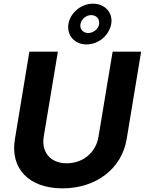

<svg xmlns="http://www.w3.org/2000/svg" viewBox="-20 -1006 781 1036"><path d="M446 -766.3C512.1 -766.3 568.2 -814.3 579.9 -876.1C591.3 -937.1 545.8 -986.2 481.5 -986.2C418 -986.2 359 -937.1 349.1 -876.1C339.5 -815.7 382.8 -766.3 446 -766.3ZM456.3 -827.8C427.9 -827.8 409.1 -849.4 414.1 -876.1C418.7 -902.3 444.6 -924.4 471.2 -924.4C500.7 -924.4 518.5 -904.1 514.9 -876.1C511.7 -849.8 483.3 -827.8 456.3 -827.8ZM587.7 -727.3 511.4 -268.1C498.2 -185 429.7 -125 340.2 -125C251.4 -125 202.8 -185 215.9 -268.1L292.3 -727.3H138.5L60.4 -255C34.1 -95.9 136.4 10.3 317.5 10.3C498.2 10.3 637.1 -95.9 663.4 -255L741.5 -727.3Z"/></svg>

Font: TID UI
Style: Bold Italic
Weight: 700
Italic angle: -9.39999°
Designer: The TID Project Authors
Foundry: Bakken & Bæck
Version: Version 1.001;hotconv 1.0.109;makeotfexe 2.5.65596